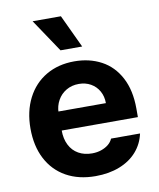

<svg xmlns="http://www.w3.org/2000/svg" viewBox="-85 -823 745 900"><g transform="rotate(-10 287.0 -373.0)"><path d="M34.8 -262.4Q34.8 -344 66.7 -406.4Q98.7 -468.9 156.7 -503Q214.8 -537.1 291.6 -537.1Q363.2 -537.1 419.4 -507.1Q475.6 -477.2 507.8 -416.5Q540 -355.8 540 -268.6V-227.9H94V-318.5H403.7Q403.7 -350.8 389.7 -375.7Q375.7 -400.7 350.7 -415Q325.7 -429.2 293.8 -429.2Q260.2 -429.2 233.9 -413.7Q207.6 -398.2 192.8 -371.5Q177.9 -344.8 177.4 -313V-228.1Q177.4 -188.3 192.4 -158.7Q207.3 -129.1 235.1 -113.4Q262.8 -97.7 299.4 -97.7Q323.6 -97.7 343.6 -104.7Q363.6 -111.6 377.7 -123.1Q391.7 -134.6 398.7 -150.6H536.6Q526.2 -102.2 494.4 -65.9Q462.6 -29.5 412 -9.7Q361.4 10.2 297.2 10.2Q217.1 10.2 157.9 -22.9Q98.7 -56.1 66.7 -117.6Q34.8 -179.1 34.8 -262.4ZM132 -756.1H266.7L340.3 -599.2H237.2Z"/></g></svg>

Font: Pretendard Std Variable
Style: Regular
Weight: 400
Designer: Base glyphs from Inter by Rasmus Andersson; Hangeul glyphs from Noto Sans CJK(Source Han Sans) by Jang Soo-young and Kan
Foundry: Kil Hyung-jin
Version: Version 1.309;Glyphs 3.2 (3225)